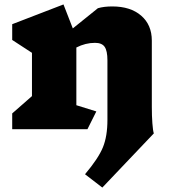

<svg xmlns="http://www.w3.org/2000/svg" viewBox="-20 -582 793 865"><path d="M673 19 441 263 363 203Q423 132 443.5 82Q464 32 464 -42V-310Q464 -353 451.5 -371Q439 -389 408 -389Q365 -389 324 -368V-108L414 -80L374 0H35V-71L124 -149V-344L35 -402V-473L266 -562L308 -454L421 -545Q448 -553 486 -553Q568 -553 616 -511.5Q664 -470 664 -399V-100Q664 -60 666.5 -26.5Q669 7 673 19Z"/></svg>

Font: Inknut Antiqua Black
Style: Regular
Weight: 900
Designer: Claus Eggers Sørensen
Foundry: Claus Eggers Sørensen
Version: Version 1.003; ttfautohint (v1.8.2) -l 8 -r 50 -G 200 -x 14 